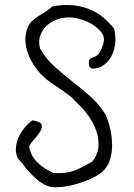

<svg xmlns="http://www.w3.org/2000/svg" viewBox="-20 -706 548 787"><path d="M448.2 -587.9Q453.1 -566.4 453.1 -545.9Q453.1 -537.1 452.1 -528.3Q449.2 -499 437 -476.1Q424.8 -453.1 404.8 -439Q384.8 -424.8 357.4 -424.8Q346.7 -428.7 345.2 -437.5Q343.8 -446.3 343.8 -451.2Q344.7 -460 349.1 -463.9Q353.5 -467.8 359.4 -470.2Q365.2 -472.7 371.6 -475.1Q377.9 -477.5 382.8 -483.4Q386.7 -487.3 391.1 -495.6Q395.5 -503.9 398.9 -512.7Q402.3 -521.5 404.3 -530.3Q406.2 -539.1 406.2 -545.9Q405.3 -562.5 392.1 -577.6Q378.9 -592.8 359.9 -605Q340.8 -617.2 318.8 -624.5Q296.9 -631.8 279.3 -633.8Q271.5 -634.8 263.7 -634.8Q242.2 -634.8 222.7 -628.9Q195.3 -621.1 175.8 -604.5Q156.2 -587.9 146.5 -563.5Q140.6 -548.8 140.6 -533.2Q140.6 -520.5 144.5 -506.8Q168.9 -463.9 204.6 -432.1Q240.2 -400.4 278.3 -370.6Q316.4 -340.8 352.1 -309.1Q387.7 -277.3 413.1 -235.4Q424.8 -209 432.1 -175.8Q439.5 -142.6 439.5 -109.4Q439.5 -75.2 428.7 -45.4Q418 -15.6 393.6 2.9Q375 16.6 350.1 27.8Q325.2 39.1 298.8 46.9Q272.5 54.7 247.1 58.6Q225.6 61.5 209 61.5H200.2Q182.6 60.5 164.1 51.3Q145.5 42 129.4 27.8Q113.3 13.7 99.1 -2Q85 -17.6 76.2 -30.3Q69.3 -40 61 -47.9Q52.7 -55.7 50.8 -62.5Q44.9 -78.1 44.9 -93.8Q44.9 -100.6 45.9 -106.4Q48.8 -128.9 59.1 -148.9Q69.3 -168.9 83.5 -185.5Q97.7 -202.1 112.3 -212.9Q145.5 -208 150.4 -195.3Q151.4 -191.4 151.4 -187.5Q151.4 -177.7 144.5 -167Q134.8 -150.4 119.6 -134.3Q104.5 -118.2 99.6 -105.5Q103.5 -83 112.8 -66.9Q122.1 -50.8 135.3 -38.1Q148.4 -25.4 164.6 -15.6Q180.7 -5.9 197.3 2.9Q210.9 3.9 222.7 3.9Q236.3 3.9 249 2Q270.5 -1 289.1 -8.3Q307.6 -15.6 323.7 -24.9Q339.8 -34.2 357.4 -43Q380.9 -72.3 383.8 -105.5V-117.2Q383.8 -144.5 374 -171.9Q362.3 -204.1 341.3 -232.9Q320.3 -261.7 298.8 -281.2Q290 -289.1 281.7 -298.8Q273.4 -308.6 265.6 -313.5Q234.4 -336.9 202.1 -357.9Q169.9 -378.9 144.5 -405.3Q130.9 -419.9 117.2 -441.4Q103.5 -462.9 94.2 -488.3Q85 -513.7 84 -542V-545.9Q84 -572.3 95.7 -597.7Q102.5 -612.3 114.3 -622.6Q126 -632.8 140.1 -641.6Q154.3 -650.4 168.5 -659.2Q182.6 -668 194.3 -679.7Q226.6 -685.5 253.9 -685.5Q266.6 -685.5 278.3 -684.6Q316.4 -680.7 348.1 -667.5Q379.9 -654.3 404.3 -633.3Q428.7 -612.3 448.2 -587.9Z"/></svg>

Font: Crafty Girls
Style: Regular
Weight: 400
Designer: Crystal Kluge
Foundry: Font Diner, Inc DBA Tart Workshop
Version: Version 1.001